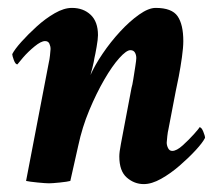

<svg xmlns="http://www.w3.org/2000/svg" viewBox="-20 -458 563 486"><path d="M219 -311Q218 -303 214 -287Q210 -271 209 -268Q220 -293 240 -322.5Q260 -352 284 -378Q308 -404 332 -421Q356 -438 374 -438Q415 -438 429.5 -417Q444 -396 444 -354Q444 -338 440.5 -313Q437 -288 432.5 -264.5Q428 -241 425 -228L406 -129Q405 -126 403.5 -113.5Q402 -101 402 -97Q402 -90 405.5 -83Q409 -76 416 -76Q427 -76 442.5 -90Q458 -104 471 -118.5Q484 -133 485 -136Q490 -136 494.5 -125Q499 -114 499 -109Q493 -97 475.5 -78Q458 -59 435 -39Q412 -19 388 -5.5Q364 8 344 8Q320 8 301 -8.5Q282 -25 282 -62Q282 -73 286 -93.5Q290 -114 291 -120L313 -236Q315 -242 317.5 -258Q320 -274 322.5 -290Q325 -306 325 -311Q325 -319 321.5 -325Q318 -331 310 -331Q300 -331 282 -311Q264 -291 244 -256.5Q224 -222 206 -179Q188 -136 178 -89L158 0Q151 2 131.5 4Q112 6 104 6Q96 6 75.5 4Q55 2 46 0L104 -302Q105 -305 106.5 -317.5Q108 -330 108 -334Q108 -341 105 -347.5Q102 -354 94 -354Q84 -354 67.5 -340.5Q51 -327 38.5 -312.5Q26 -298 24 -295Q19 -295 15 -306Q11 -317 11 -321Q17 -333 34 -352Q51 -371 73 -391Q95 -411 118.5 -424.5Q142 -438 162 -438Q191 -438 209.5 -420.5Q228 -403 228 -369Q228 -359 224.5 -339Q221 -319 219 -311Z"/></svg>

Font: Amiri
Style: Bold Italic
Weight: 700
Italic angle: 10°
Designer: Khaled Hosny
Version: Version 0.113